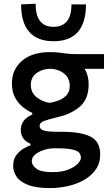

<svg xmlns="http://www.w3.org/2000/svg" viewBox="-20 -782 585 1006"><path d="M242.5 203.5Q168 203.5 125.8 186.5Q83.5 169.5 66.2 142.8Q49 116 49 87.5Q49 54 65 31.8Q81 9.5 102.5 -3Q124 -15.5 139.5 -20.5V-29Q131.5 -31.5 119.5 -39.8Q107.5 -48 98.2 -63.2Q89 -78.5 89 -101.5Q89 -127 103.2 -147.5Q117.5 -168 149 -182V-190.5Q132 -197.5 106.8 -215.5Q81.5 -233.5 62 -265.2Q42.5 -297 42.5 -346Q42.5 -417.5 95 -463.2Q147.5 -509 243.5 -509Q268.5 -509 287.5 -506.5Q306.5 -504 327 -501.5Q347.5 -498.5 377.5 -498.5H525V-421.5H423.5Q444.5 -387 444.5 -339.5Q444.5 -264 399.2 -224.2Q354 -184.5 282.5 -168.5Q234 -157 210.8 -148.2Q187.5 -139.5 187.5 -122.5Q187.5 -104.5 210 -98Q232.5 -91.5 283.5 -91.5H304.5Q405 -91.5 455 -65.8Q505 -40 505 27Q505 73 481.5 106.5Q458 140 419.5 161.5Q381 183 334.8 193.2Q288.5 203.5 242.5 203.5ZM239 -243Q260 -246 284.8 -254.8Q309.5 -263.5 327.5 -282Q345.5 -300.5 345.5 -331.5Q345.5 -363 329.5 -382.8Q313.5 -402.5 289.8 -412Q266 -421.5 242 -421.5Q204 -421.5 172.8 -400Q141.5 -378.5 141.5 -337Q141.5 -296.5 171.5 -272.8Q201.5 -249 239 -243ZM253.5 120Q304 120 337.5 106.8Q371 93.5 387.5 75.8Q404 58 404 44.5Q404 28.5 394 17.5Q384 6.5 356.5 0.8Q329 -5 277 -5H259.5Q233 -4 207 4.8Q181 13.5 163.8 28.2Q146.5 43 146.5 62Q146.5 84 171 102Q195.5 120 253.5 120ZM260 -566Q177 -566 133.8 -614.2Q90.5 -662.5 90.5 -759L166.5 -762.5Q166.5 -641.5 260 -641.5Q354.5 -641.5 354.5 -759H430.5Q430.5 -566 260 -566Z"/></svg>

Font: Heraclito Medium
Style: Regular
Weight: 500
Designer: Kostas Bartsokas (font) & Cristiano Sobral (main changes)
Foundry: Kostas Bartsokas (font) & Cristiano Sobral (main changes)
Version: Version 1.00;July 8, 2020;FontCreator 13.0.0.2655 64-bit